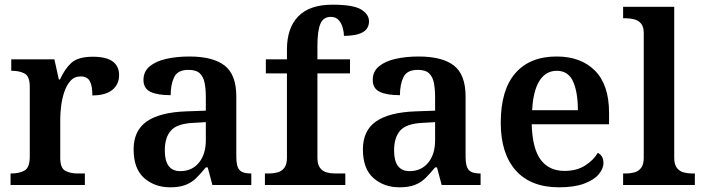

<svg xmlns="http://www.w3.org/2000/svg" viewBox="-20 -789 2999 819"><path d="M25 0V-49H28Q62 -49 84.5 -61.5Q107 -74 107 -121V-419Q107 -463 85.5 -475Q64 -487 31 -487H28V-536H212L231 -450H236Q256 -495 284.5 -521Q313 -547 376 -547Q433 -547 460.5 -527Q488 -507 488 -469Q488 -429 459 -405.5Q430 -382 374 -382Q374 -423 363 -443Q352 -463 324 -463Q297 -463 280 -443.5Q263 -424 253.5 -394.5Q244 -365 240.5 -334.5Q237 -304 237 -283V-116Q237 -72 258.5 -60.5Q280 -49 311 -49H342V0Z M706 10Q640 10 595 -29.5Q550 -69 550 -152Q550 -232 606 -271Q662 -310 775 -314L858 -317V-374Q858 -408 853 -434.5Q848 -461 832.5 -476Q817 -491 784 -491Q738 -491 723 -460Q708 -429 708 -383Q651 -383 621.5 -397.5Q592 -412 592 -448Q592 -484 618.5 -506Q645 -528 689.5 -538Q734 -548 788 -548Q888 -548 938 -509.5Q988 -471 988 -377V-120Q988 -79 1001.5 -64Q1015 -49 1049 -49H1052V0H886L866 -75H858Q836 -48 816.5 -29Q797 -10 771 0Q745 10 706 10ZM749 -59Q799 -59 828.5 -95Q858 -131 858 -191V-268L806 -265Q736 -262 709.5 -232.5Q683 -203 683 -147Q683 -59 749 -59Z M1110 0V-49H1129Q1146 -49 1163.5 -53.5Q1181 -58 1192.5 -72.5Q1204 -87 1204 -116V-476H1114V-536H1204V-578Q1204 -670 1252.5 -719.5Q1301 -769 1398 -769Q1487 -769 1520.5 -748.5Q1554 -728 1554 -698Q1554 -666 1526.5 -651Q1499 -636 1447 -636Q1447 -653 1441.5 -672Q1436 -691 1424 -704Q1412 -717 1391 -717Q1359 -717 1346.5 -687Q1334 -657 1334 -593V-536H1473V-476H1334V-116Q1334 -87 1345.5 -72.5Q1357 -58 1374 -53.5Q1391 -49 1409 -49H1453V0Z M1684 10Q1618 10 1573 -29.5Q1528 -69 1528 -152Q1528 -232 1584 -271Q1640 -310 1753 -314L1836 -317V-374Q1836 -408 1831 -434.5Q1826 -461 1810.5 -476Q1795 -491 1762 -491Q1716 -491 1701 -460Q1686 -429 1686 -383Q1629 -383 1599.5 -397.5Q1570 -412 1570 -448Q1570 -484 1596.5 -506Q1623 -528 1667.5 -538Q1712 -548 1766 -548Q1866 -548 1916 -509.5Q1966 -471 1966 -377V-120Q1966 -79 1979.5 -64Q1993 -49 2027 -49H2030V0H1864L1844 -75H1836Q1814 -48 1794.5 -29Q1775 -10 1749 0Q1723 10 1684 10ZM1727 -59Q1777 -59 1806.5 -95Q1836 -131 1836 -191V-268L1784 -265Q1714 -262 1687.5 -232.5Q1661 -203 1661 -147Q1661 -59 1727 -59Z M2365 10Q2244 10 2180 -62Q2116 -134 2116 -265Q2116 -405 2178 -476.5Q2240 -548 2354 -548Q2458 -548 2518 -487.5Q2578 -427 2578 -308V-259H2248Q2251 -155 2286.5 -107.5Q2322 -60 2388 -60Q2440 -60 2476 -83Q2512 -106 2530 -137Q2554 -125 2554 -94Q2554 -69 2533.5 -45Q2513 -21 2471 -5.5Q2429 10 2365 10ZM2445 -319Q2445 -396 2424.5 -441.5Q2404 -487 2355 -487Q2308 -487 2281 -444Q2254 -401 2250 -319Z M2638 0V-49H2651Q2668 -49 2685.5 -53.5Q2703 -58 2714.5 -72.5Q2726 -87 2726 -116V-648Q2726 -675 2714.5 -688.5Q2703 -702 2685.5 -706.5Q2668 -711 2651 -711H2638V-760H2856V-116Q2856 -87 2867.5 -72.5Q2879 -58 2896.5 -53.5Q2914 -49 2931 -49H2944V0Z"/></svg>

Font: Noto Serif Thai SemiBold
Style: Regular
Weight: 600
Designer: Monotype Design Team
Foundry: Monotype Imaging Inc.
Version: Version 2.001; ttfautohint (v1.8.4.7-5d5b)